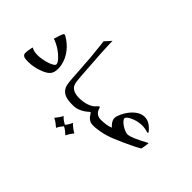

<svg xmlns="http://www.w3.org/2000/svg" viewBox="-138 -1108 1706 1706"><g transform="rotate(45 715.0 -255.0)"><path d="M90.3 -350.1Q99.6 -380.4 105.5 -398.9Q111.3 -417.5 115.7 -427.5Q120.1 -437.5 123.5 -440.9Q127 -444.3 131.3 -444.3Q136.2 -444.3 147.2 -438.2Q158.2 -432.1 171.9 -422.6Q185.5 -413.1 199.7 -401.4Q213.9 -389.6 224.6 -377.9Q243.7 -357.9 259 -335Q274.4 -312 284.9 -287.6Q295.4 -263.2 301 -238Q306.6 -212.9 306.6 -189Q306.6 -166.5 302.2 -149.2Q297.9 -131.8 287.6 -118.2Q277.3 -104.5 260 -93.3Q242.7 -82 216.8 -71.8Q182.6 -57.6 146.2 -50.3Q109.9 -43 70.8 -43Q56.6 -43 43.7 -44.2Q30.8 -45.4 21 -49.6Q11.2 -53.7 5.6 -61.3Q0 -68.8 0 -81.1Q0 -88.4 1 -99.1Q2 -109.9 3.9 -121.6Q5.9 -133.3 8.1 -144Q10.3 -154.8 12.2 -162.1Q23.4 -156.7 32.7 -153.1Q42 -149.4 51 -147.5Q60.1 -145.5 69.8 -144.8Q79.6 -144 91.3 -144Q118.2 -144 148.9 -149.7Q179.7 -155.3 206.1 -164.1Q232.4 -172.9 250 -183.8Q267.6 -194.8 267.6 -205.6Q267.6 -214.8 260.3 -227.5Q252.9 -240.2 240 -254.2Q227.1 -268.1 210 -282.5Q192.9 -296.9 173.1 -309.8Q153.3 -322.8 132.1 -333.3Q110.8 -343.8 90.3 -350.1Z M418.9 -646 472.2 -705.6Q472.2 -690.9 473.1 -669.7Q474.1 -648.4 475.1 -620.6L477.5 -564.9Q479 -534.2 480.7 -516.1Q482.4 -498 482.4 -492.7L496.6 -283.7Q499 -252 501.7 -230.7Q504.4 -209.5 509 -195.6Q513.7 -181.6 520.8 -172.6Q527.8 -163.6 538.6 -156.2Q553.7 -145.5 574.7 -140.6Q595.7 -135.7 619.1 -135.7H624Q627.9 -135.7 630.6 -132.1Q633.3 -128.4 635 -122.6Q636.7 -116.7 637.7 -109.1Q638.7 -101.6 638.7 -93.8Q638.7 -77.6 635 -64.5Q631.3 -51.3 624 -51.3H609.4Q486.8 -51.3 464.8 -139.2Q458 -165.5 454.6 -226.1L448.7 -322.3L443.8 -385.3Q441.4 -415 440.9 -431.4Q440.4 -447.8 439.9 -450.2L427.7 -567.4Q426.8 -579.6 424.6 -598.9Q422.4 -618.2 418.9 -646Z M738.3 58.6Q755.4 75.7 773.7 89.8Q792 104 814 116.2Q799.8 133.3 789.3 149.7Q778.8 166 770 184.6Q754.4 170.4 738 157.7Q721.7 145 704.1 136.2Q692.4 150.4 681.6 165Q670.9 179.7 664.1 196.3Q647 182.1 629.2 168Q611.3 153.8 589.4 144.5Q603 127.9 615.5 110.6Q627.9 93.3 637.2 74.2Q649.4 87.9 665.8 99.9Q682.1 111.8 700.7 121.6Q712.9 107.4 722.4 91.6Q731.9 75.7 738.3 58.6ZM614.3 -51.3Q606.9 -51.3 603.3 -64.5Q599.6 -77.6 599.6 -93.5Q599.6 -109.4 603.3 -122.6Q606.9 -135.7 614.3 -135.7H619.1Q642.1 -135.7 666 -138.9Q689.9 -142.1 711.9 -149.2Q733.9 -156.2 752.9 -167.7Q772 -179.2 785.2 -195.8Q797.4 -210.9 803.7 -210.9Q808.1 -210.9 810.5 -206.3Q813 -201.7 816.9 -188.5Q821.3 -174.8 829.3 -164.8Q837.4 -154.8 847.9 -148.2Q858.4 -141.6 870.1 -138.7Q881.8 -135.7 892.6 -135.7H897.5Q904.8 -135.7 908.4 -122.6Q912.1 -109.4 912.1 -93.5Q912.1 -77.6 908.4 -64.5Q904.8 -51.3 897.5 -51.3H882.8Q853.5 -51.3 836.2 -61.8Q818.8 -72.3 808.6 -85.2Q798.3 -98.1 792.7 -108.6Q787.1 -119.1 781.7 -119.1Q778.3 -119.1 766.8 -108.6Q755.4 -98.1 736.3 -85.2Q717.3 -72.3 690.4 -61.8Q663.6 -51.3 628.9 -51.3Z M1330.6 -211.4Q1307.6 -193.4 1182.1 -136.2Q1136.7 -115.7 1101.6 -101.1Q1066.4 -86.4 1034.9 -76.7Q1003.4 -66.9 971.9 -61Q940.4 -55.2 902.3 -51.3H887.7Q880.4 -51.3 876.7 -64.5Q873 -77.6 873 -93.5Q873 -109.4 876.7 -122.6Q880.4 -135.7 887.7 -135.7H892.6Q927.7 -135.7 959.7 -140.6Q991.7 -145.5 1013.7 -155.8Q1006.8 -162.1 999 -169.9Q991.2 -177.7 984.6 -187.5Q978 -197.3 973.6 -209Q969.2 -220.7 969.2 -234.4Q969.2 -245.1 973.6 -259.5Q978 -273.9 985.4 -289.8Q992.7 -305.7 1002.4 -322Q1012.2 -338.4 1022.9 -352.1Q1085 -430.2 1152.8 -430.2Q1210.4 -430.2 1261.2 -372.6Q1274.4 -357.9 1274.4 -354Q1274.4 -348.1 1268.1 -348.1Q1265.6 -348.1 1263.4 -348.6Q1261.2 -349.1 1259.3 -349.6Q1225.6 -360.4 1189.9 -360.4Q1160.2 -360.4 1131.8 -353.3Q1103.5 -346.2 1081.8 -335.9Q1060.1 -325.7 1046.9 -314.2Q1033.7 -302.7 1033.7 -293.9Q1033.7 -282.2 1046.9 -267.8Q1060.1 -253.4 1078.9 -241Q1097.7 -228.5 1117.9 -220Q1138.2 -211.4 1152.3 -211.4Q1165 -211.4 1182.4 -216.3Q1199.7 -221.2 1222.7 -231Q1245.6 -240.7 1274.9 -255.6Q1304.2 -270.5 1341.3 -290Q1341.8 -274.4 1338.9 -259Q1335.9 -243.7 1333 -226.6Z"/></g></svg>

Font: XB Niloofar
Style: Regular
Weight: 400
Designer: Behnam
Foundry: Irmug
Version: Version 7.201 2008